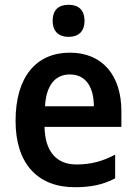

<svg xmlns="http://www.w3.org/2000/svg" viewBox="-20 -772 569 802"><path d="M267 -752C227 -752 200 -733 200 -685C200 -638 228 -618 267 -618C305 -618 333 -638 333 -685C333 -732 306 -752 267 -752ZM272 -552C132 -552 45 -452 45 -267C45 -89 137 10 292 10C362 10 411 -1 461 -27V-126C407 -98 360 -85 299 -85C215 -85 168 -140 166 -242H487V-308C487 -458 407 -552 272 -552ZM272 -461C340 -461 372 -406 372 -328H168C173 -418 212 -461 272 -461Z"/></svg>

Font: Noto Sans Gujarati UI SemiCondensed SemiBold
Style: Regular
Weight: 600
Width: 4
Designer: Jelle Bosma - Monotype Design Team, Universal Thirst
Foundry: Monotype Imaging Inc.
Version: Version 2.106